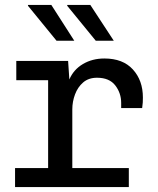

<svg xmlns="http://www.w3.org/2000/svg" viewBox="-20 -758 640 778"><path d="M41 0V-77H175V-433H46V-511H256L261 -436Q278 -476 316 -498.5Q354 -521 403 -521Q478 -521 518.5 -476.5Q559 -432 559 -363Q559 -352 558.5 -342.5Q558 -333 556 -320H471V-341Q471 -381 447 -412Q423 -443 373 -443Q339 -443 317 -424Q295 -405 284 -375.5Q273 -346 273 -315V-77H502V0ZM368 -593 252 -735 253 -738H346L441 -593ZM209 -593 93 -735 94 -738H188L281 -593Z"/></svg>

Font: Chivo Mono
Style: Regular
Weight: 400
Monospace: yes
Designer: Hector Gatti
Foundry: Omnibus-Type
Version: Version 1.008; ttfautohint (v1.8.4.7-5d5b)